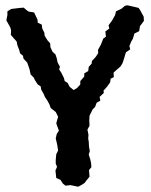

<svg xmlns="http://www.w3.org/2000/svg" viewBox="-20 -699 572 727"><path d="M247 2 228 4 218 -4 209 -18 193 -25 190 -54 196 -67 191 -80V-93L193 -115L200 -129L197 -149L195 -158L191 -175L195 -192L203 -204L197 -221L193 -232L200 -257L191 -275L172 -290L167 -304L160 -317L150 -332L146 -342L136 -360L134 -372L123 -379L112 -396L108 -405L96 -417L92 -436L89 -445L83 -462L69 -477L67 -488L56 -497L53 -509L46 -527L43 -542L33 -553L21 -567L22 -584L19 -595L4 -622L8 -642V-656L22 -665L55 -669L70 -670L80 -661L89 -655L109 -652L122 -625L123 -613L138 -606L140 -591L148 -575L149 -564L160 -546L170 -535L171 -520L179 -503L190 -493L195 -478L198 -463L207 -446L204 -436L212 -424L222 -404L225 -392L236 -385L244 -370L259 -358L272 -366L284 -379V-392L299 -409V-421L314 -430L316 -446L327 -458L328 -468L342 -483L352 -498L351 -510L362 -530L371 -553L381 -560L379 -580L394 -591L391 -603L404 -621L416 -642L419 -656L440 -666L453 -677L462 -679L489 -673L505 -669L512 -658L524 -636L525 -620L510 -600L507 -581L489 -572L483 -552L477 -542L470 -525L473 -512L457 -501L454 -492L450 -478L444 -460L436 -447L422 -435L410 -424L411 -407L399 -401L397 -387L384 -369L372 -356L373 -347L357 -332L360 -318L346 -310L340 -294L331 -285L319 -261L318 -243L319 -223L311 -208L315 -189L314 -174L316 -163L317 -144L320 -127L316 -114L322 -95L325 -80L326 -66L317 -55L319 -30L306 -14L300 -6L289 1L276 8Z"/></svg>

Font: Winky Rough Medium
Style: Regular
Weight: 500
Designer: Simon Atzbach
Foundry: typofactur
Version: Version 1.206; ttfautohint (v1.8.4.7-5d5b)